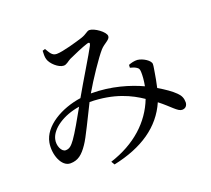

<svg xmlns="http://www.w3.org/2000/svg" viewBox="-135 -921 1269 1157"><g transform="rotate(-20 500.0 -342.5)"><path d="M225 -161C203 -131 189 -117 164 -117C138 -117 117 -162 127 -202C142 -264 225 -320 329 -336C294 -273 249 -194 225 -161ZM697 -452C714 -448 725 -444 736 -437C749 -429 751 -422 752 -405C753 -384 751 -352 744 -316C666 -352 554 -387 423 -387C465 -460 543 -576 577 -614C602 -642 640 -653 640 -676C640 -704 575 -749 545 -749C528 -749 520 -733 484 -721C446 -709 352 -681 312 -681C282 -681 272 -705 255 -733L238 -728C237 -711 236 -688 241 -673C249 -643 294 -600 328 -600C346 -600 362 -617 378 -625C413 -641 470 -666 505 -677C519 -681 525 -676 516 -659C494 -616 403 -468 355 -383V-382C229 -364 105 -294 87 -194C74 -121 107 -33 164 -33C213 -33 243 -58 277 -108C304 -146 355 -257 398 -341C556 -339 654 -289 722 -243C671 -111 560 -10 398 42L411 64C597 25 724 -61 784 -199C851 -147 879 -106 907 -106C931 -106 941 -123 942 -141C942 -168 934 -187 913 -207C890 -230 854 -255 810 -281C818 -316 824 -350 827 -369C830 -392 835 -409 835 -426C835 -448 791 -477 755 -481C736 -482 715 -477 698 -470Z"/></g></svg>

Font: Source Han Serif JP Medium
Style: Regular
Weight: 500
Designer: Ryoko NISHIZUKA 西塚涼子 (kana & ideographs); Frank Grießhammer (Latin, Greek & Cyrillic); Wenlong ZHANG 张文龙 (bopomofo); San
Foundry: Adobe Systems Incorporated
Version: Version 1.001;PS 1.001;hotconv 16.6.54;makeotf.lib2.5.65590